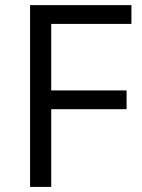

<svg xmlns="http://www.w3.org/2000/svg" viewBox="-20 -734 556 754"><path d="M181.2 0H98.1V-713.9H496.1V-640.1H181.2V-378.9H477.1V-305.2H181.2Z"/></svg>

Font: f05545470
Style: Regular
Weight: 400
Foundry: Ascender Corporation
Version: Version 1.10